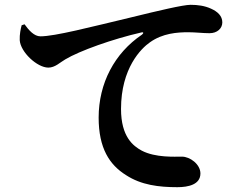

<svg xmlns="http://www.w3.org/2000/svg" viewBox="-20 -755 1040 798"><path d="M82 -654C100 -629 122 -604 148 -604C208 -604 354 -642 530 -684C636 -710 741 -735 772 -735C802 -735 831 -731 857 -719C884 -707 904 -689 904 -662C904 -637 883 -617 851 -617C824 -617 791 -621 763 -621C717 -621 656 -617 603 -579C567 -554 483 -472 483 -302C483 -186 534 -148 569 -129C626 -99 707 -104 736 -104C770 -104 813 -72 813 -34C813 12 763 23 717 23C640 23 567 14 504 -27C435 -70 390 -139 390 -266C390 -409 456 -534 570 -611C578 -617 577 -623 567 -620C449 -593 311 -544 251 -508C230 -496 209 -474 181 -474C134 -474 65 -539 62 -588C61 -612 66 -635 70 -650Z"/></svg>

Font: Noto Serif CJK TC
Style: Bold
Weight: 700
Designer: Ryoko NISHIZUKA 西塚涼子 (kana & ideographs); Frank Grießhammer (Latin, Greek & Cyrillic); Wenlong ZHANG 张文龙 (bopomofo); San
Foundry: Adobe
Version: Version 2.001;hotconv 1.1.0;makeotfexe 2.6.0